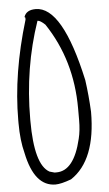

<svg xmlns="http://www.w3.org/2000/svg" viewBox="-58 -872 531 937"><g transform="rotate(-5 207.0 -403.5)"><path d="M153.3 -834Q284.2 -834 364.3 -467.8Q375 -391.6 378.9 -311.5Q378.9 -74.2 252.9 8.8Q203.1 27.3 175.8 27.3Q72.3 27.3 38.1 -138.7Q21.5 -202.1 21.5 -286.1V-301.8Q21.5 -529.3 99.6 -787.1V-796.9L95.7 -799.8Q106.4 -834 153.3 -834ZM157.2 -776.4Q80.1 -551.8 80.1 -301.8V-293Q80.1 -77.1 151.4 -38.1L175.8 -31.2H185.5Q271.5 -31.2 307.6 -185.5Q317.4 -224.6 317.4 -276.4V-333Q317.4 -569.3 194.3 -753.9Q170.9 -776.4 157.2 -776.4Z"/></g></svg>

Font: Sue Ellen Francisco
Style: Regular
Weight: 400
Designer: Kimberly Geswein
Foundry: Kimberly Geswein
Version: Version 1.002 2007